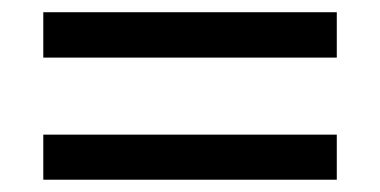

<svg xmlns="http://www.w3.org/2000/svg" viewBox="-20 -477 622 314"><path d="M50.8 -382.8V-457H530.8V-382.8ZM50.8 -183.1V-256.8H530.8V-183.1Z"/></svg>

Font: TASA Orbiter Deck
Style: Regular
Weight: 400
Designer: Weizhong Zhang
Version: Version 1.000;Glyphs 3.1.2 (3151)